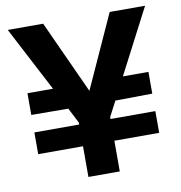

<svg xmlns="http://www.w3.org/2000/svg" viewBox="-79 -771 794 844"><g transform="rotate(-10 318.0 -349.0)"><path d="M162 -409H48V-312L213 -311L248 -243V-234H48V-137H248V0H388V-137H588V-234H388V-243L423 -310L588 -312V-409H474L624 -698H466L318 -372L169 -698H11Z"/></g></svg>

Font: Poppins SemiBold
Style: Regular
Weight: 600
Designer: Ninad Kale (Devanagari), Jonny Pinhorn (Latin)
Foundry: Indian Type Foundry
Version: 4.004